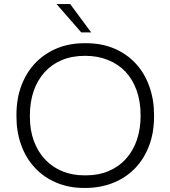

<svg xmlns="http://www.w3.org/2000/svg" viewBox="-20 -921 844 951"><path d="M402 10H397.5Q321.5 10 260 -16Q196.5 -42.5 152.5 -90.5Q108 -138 84.5 -204Q61.5 -268 61.5 -343.5V-352.5Q61.5 -433 86.5 -498.5Q112 -565 157.5 -611.5Q203.5 -658 265.5 -683Q326 -707 397.5 -707H406Q483 -707 545 -681Q608.5 -654 652.5 -606Q697 -558 720 -492Q743 -427 743 -352.5V-343.5Q743 -263 718 -198Q692.5 -131.5 647 -85.5Q601 -39 538.5 -14.5Q475.5 10 402 10ZM406.5 -52.5Q468 -52.5 517.5 -73.5Q568.5 -95 604 -134.5Q639.5 -173.5 658 -228Q676.5 -283 676.5 -348Q676.5 -418.5 656.5 -474Q636.5 -529 600.5 -567Q564 -604.5 513.5 -624.5Q463 -644.5 402 -644.5Q337 -644.5 286.5 -623.5Q235.5 -602 200.5 -563Q165.5 -524 146.5 -469.5Q128 -415 128 -348V-343Q128 -276.5 147.5 -223.5Q167.5 -169 204 -130.5Q240 -92.5 290.5 -72Q339.5 -52.5 397.5 -52.5ZM431.5 -760.5H382.5L260 -901H327.5Z"/></svg>

Font: Acari Sans Neue
Style: Regular
Weight: 400
Designer: Alfredo Marco Pradil (font), Cristiano Sobral (main changes)
Foundry: Hanken Design Co. (font), Cristiano Sobral (main changes)
Version: Version 2.459;March 19, 2022;FontCreator 14.0.0.2808 64-bit;